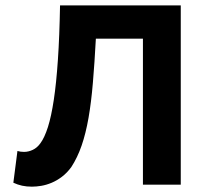

<svg xmlns="http://www.w3.org/2000/svg" viewBox="-20 -682 785 709"><path d="M507.8 -539.1H334Q329.1 -448.7 323 -376.5Q316.9 -304.2 306.9 -246.8Q296.9 -189.5 281.5 -144.8Q266.1 -100.1 243.2 -64.9Q227.5 -43.5 208.7 -29.3Q189.9 -15.1 170.7 -7.1Q151.4 1 132.6 4.2Q113.8 7.3 97.7 7.3Q78.1 7.3 61.5 3.7Q44.9 0 29.3 -7.3L44.4 -124.5Q54.7 -121.1 68.8 -121.1Q85 -121.1 101.1 -128.7Q117.2 -136.2 129.4 -153.3Q144.5 -173.8 157 -212.9Q169.4 -252 178.7 -313.5Q188 -375 193.8 -461.2Q199.7 -547.4 201.7 -662.1H647.5V0H507.8Z"/></svg>

Font: PT Astra Sans
Style: Bold
Weight: 700
Designer: A.Korolkova, I. Chaeva
Foundry: ParaType Ltd
Version: Version 1.001; ttfautohint (v1.6)